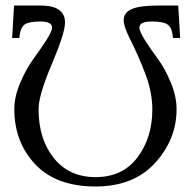

<svg xmlns="http://www.w3.org/2000/svg" viewBox="-20 -665 706 697"><path d="M126 -587Q86 -587 70 -576.5Q54 -566 50 -527H24L31 -645H127Q216 -645 216 -583Q216 -545 168 -432Q120 -319 120 -269Q120 -160 175.5 -91Q231 -22 327 -22Q425 -22 479 -93.5Q533 -165 533 -268Q533 -331 507 -398.5Q481 -466 455 -517Q429 -568 429 -592Q429 -619 458 -632Q487 -645 557 -645H627L634 -527H608Q605 -564 589 -575.5Q573 -587 532 -587Q486 -587 486 -565Q486 -551 507 -518Q528 -485 553.5 -450.5Q579 -416 600 -365.5Q621 -315 621 -269Q621 -159 543 -73.5Q465 12 327 12Q184 12 108 -68.5Q32 -149 32 -269Q32 -314 53.5 -364.5Q75 -415 100.5 -450Q126 -485 147.5 -518Q169 -551 169 -565Q169 -587 126 -587Z"/></svg>

Font: Libertinus Sans
Style: Regular
Weight: 400
Designer: Philipp H. Poll
Foundry: Khaled Hosny
Version: Version 6.1